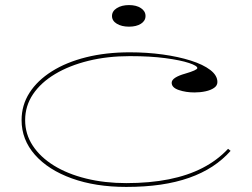

<svg xmlns="http://www.w3.org/2000/svg" viewBox="-20 -721 993 756"><path d="M477 15Q356 15 263 -18.5Q170 -52 117.5 -111.5Q65 -171 65 -248Q65 -307 96 -355.5Q127 -404 184 -440Q241 -476 319 -495.5Q397 -515 491 -515Q559 -515 620.5 -506.5Q682 -498 731 -482.5Q780 -467 808 -445.5Q836 -424 836 -398Q836 -384 823 -375Q810 -366 789.5 -361.5Q769 -357 746 -357Q712 -357 684 -366.5Q656 -376 656 -395Q656 -406 670 -415Q684 -424 709 -431Q757 -445 757 -453Q757 -462 724 -473Q691 -484 631.5 -492Q572 -500 491 -500Q403 -500 328 -481.5Q253 -463 197 -429.5Q141 -396 110 -350Q79 -304 79 -248Q79 -193 109 -147.5Q139 -102 192.5 -69Q246 -36 319 -18Q392 0 477 0Q570 0 645 -15Q720 -30 778 -60Q836 -90 878 -135L888 -127Q857 -92 816.5 -65.5Q776 -39 725 -21Q674 -3 612.5 6Q551 15 477 15ZM488 -701Q517 -701 535 -689Q553 -677 553 -658Q553 -639 535 -627.5Q517 -616 488 -616Q459 -616 440 -627.5Q421 -639 421 -658Q421 -677 440 -689Q459 -701 488 -701Z"/></svg>

Font: Kalnia Expanded Thin
Style: Regular
Weight: 250
Width: 7
Designer: Frida Medrano
Foundry: Frida Medrano
Version: Version 1.105